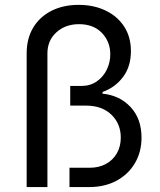

<svg xmlns="http://www.w3.org/2000/svg" viewBox="-20 -757 649 777"><path d="M87.9 0V-541Q87.9 -601.6 114.7 -645.8Q141.6 -689.9 189 -713.6Q236.3 -737.3 298.3 -737.3Q358.9 -737.3 406.7 -714.6Q454.6 -691.9 482.2 -649.9Q509.8 -607.9 509.8 -549.8Q509.8 -487.8 477.8 -445.3Q445.8 -402.8 395 -384.8V-377.9Q464.4 -371.1 508.5 -323.7Q552.7 -276.4 552.7 -200.2Q552.7 -142.6 526.4 -97.4Q500 -52.2 452.4 -26.1Q404.8 0 340.8 0H261.2V-78.1H342.3Q380.9 -78.1 409.2 -93.8Q437.5 -109.4 453.1 -137Q468.8 -164.6 468.8 -200.2Q468.8 -256.3 430.7 -293Q392.6 -329.6 328.1 -329.6H264.2V-409.2H309.6Q345.2 -409.2 371.6 -427.5Q397.9 -445.8 412.1 -475.1Q426.3 -504.4 426.3 -537.1Q426.3 -588.4 392.3 -623.8Q358.4 -659.2 299.8 -659.2Q244.6 -659.2 208.3 -626.2Q171.9 -593.3 171.9 -541V0Z"/></svg>

Font: Sahel VF Regular
Style: Regular
Weight: 400
Foundry: Saber Rastikerdar (saber.rastikerdar@gmail.com)
Version: Version 3.4.0